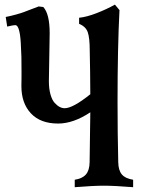

<svg xmlns="http://www.w3.org/2000/svg" viewBox="-20 -797 614 819"><path d="M481.4 -361.3Q481.4 -227.5 484.4 -105.5Q484.9 -70.3 500 -52.7Q515.1 -35.2 547.9 -30.3V1.5Q468.3 -4.9 423.3 -4.9Q378.4 -4.9 298.8 1.5V-30.3Q331.1 -35.2 346.4 -52.7Q361.8 -70.3 362.3 -105.5Q364.7 -240.7 365.2 -317.9Q293 -270 228 -270Q152.3 -270 111.8 -313.5Q71.3 -356.9 71.3 -429.2Q71.3 -435.1 71.5 -448Q71.8 -460.9 71.8 -467.3V-493.2Q71.8 -530.8 71.3 -554.4Q70.8 -578.1 68.6 -614.7Q66.4 -651.4 60.5 -670.7Q54.7 -689.9 45.4 -689.9Q37.1 -689.9 10.7 -683.6L4.4 -724.6Q26.9 -729 47.9 -734.9Q68.8 -740.7 80.8 -745.1Q92.8 -749.5 113.5 -757.6Q134.3 -765.6 145 -769.5L164.6 -767.1Q191.9 -737.8 191.9 -654.8Q191.9 -630.4 190.2 -551.8Q188.5 -473.1 188.5 -450.7Q188.5 -418.5 195.3 -394.3Q202.1 -370.1 213.1 -358.2Q224.1 -346.2 234.6 -340.8Q245.1 -335.4 255.9 -335.4Q291 -335.4 365.2 -395Q364.7 -496.6 362.8 -580.6Q362.8 -634.8 354.5 -659.2Q346.2 -683.6 317.4 -695.3V-721.2Q350.1 -724.6 392.8 -741.2Q435.5 -757.8 470.2 -777.3L489.7 -753.9Q481.4 -593.8 481.4 -361.3Z"/></svg>

Font: Flanker
Style: Bold
Weight: 700
Designer: Flanker
Foundry: Flanker
Version: Version 2.021